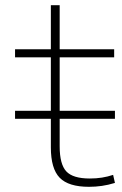

<svg xmlns="http://www.w3.org/2000/svg" viewBox="-20 -710 469 740"><path d="M38 -252V-283H423V-252ZM323 10Q244 10 210 -25Q176 -60 176 -142V-489H38V-520H176V-690H210V-520H420V-489H210V-146Q210 -77 235.5 -49.5Q261 -22 326 -22Q351 -22 373 -25.5Q395 -29 416 -36L423 -5Q397 3 372.5 6.5Q348 10 323 10Z"/></svg>

Font: M PLUS 1 ExtraLight
Style: Regular
Weight: 250
Version: Version 1.001